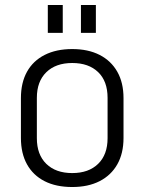

<svg xmlns="http://www.w3.org/2000/svg" viewBox="-20 -744 579 771"><path d="M270 7Q205 7 159 -16.5Q113 -40 88.5 -84Q64 -128 64 -190V-350Q64 -412 88.5 -456Q113 -500 159.5 -523.5Q206 -547 270 -547Q334 -547 380 -523.5Q426 -500 451 -456Q476 -412 476 -350V-190Q476 -128 451 -84Q426 -40 380 -16.5Q334 7 270 7ZM270 -49Q336 -49 374 -86Q412 -123 412 -189V-351Q412 -418 374 -454.5Q336 -491 270 -491Q204 -491 166 -454Q128 -417 128 -351V-189Q128 -123 166 -86Q204 -49 270 -49ZM232 -724V-612H172V-724ZM365 -724V-612H305V-724Z"/></svg>

Font: Pathway Extreme SemiCondensed ExtraLight
Style: Regular
Weight: 250
Width: 4
Version: Version 1.001;gftools[0.9.26]